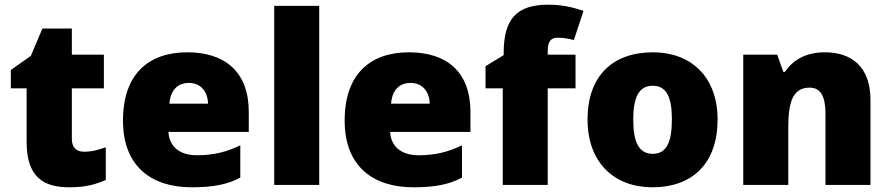

<svg xmlns="http://www.w3.org/2000/svg" viewBox="-20 -785 3779 815"><path d="M337 -141C304 -141 285 -159 285 -195V-410H421V-553H285V-664H160L111 -548L26 -488V-410H93V-182C93 -32 166 10 274 10C346 10 387 -3 429 -21V-160C398 -149 371 -141 337 -141Z M775 -563C612 -563 502 -472 502 -273C502 -76 626 10 793 10C889 10 947 -3 1000 -31V-168C939 -139 885 -126 816 -126C738 -126 698 -167 695 -225H1036V-310C1036 -479 936 -563 775 -563ZM782 -433C834 -433 862 -394 863 -345H699C704 -406 737 -433 782 -433Z M1335 0V-760H1144V0Z M1716 -563C1553 -563 1443 -472 1443 -273C1443 -76 1567 10 1734 10C1830 10 1888 -3 1941 -31V-168C1880 -139 1826 -126 1757 -126C1679 -126 1639 -167 1636 -225H1977V-310C1977 -479 1877 -563 1716 -563ZM1723 -433C1775 -433 1803 -394 1804 -345H1640C1645 -406 1678 -433 1723 -433Z M2423 -410V-553H2305V-568C2305 -608 2318 -625 2347 -625C2374 -625 2397 -620 2416 -615L2457 -739C2406 -756 2363 -765 2306 -765C2172 -765 2118 -703 2118 -560V-551L2041 -504V-410H2114V0H2305V-410Z M3026 -278C3026 -461 2911 -563 2752 -563C2579 -563 2474 -461 2474 -278C2474 -93 2589 10 2749 10C2921 10 3026 -93 3026 -278ZM2668 -278C2668 -372 2692 -421 2750 -421C2810 -421 2832 -372 2832 -278C2832 -183 2810 -132 2751 -132C2691 -132 2668 -183 2668 -278Z M3481 -563C3403 -563 3347 -532 3312 -480H3305L3279 -553H3135V0H3326V-242C3326 -352 3345 -413 3417 -413C3464 -413 3484 -375 3484 -302V0H3675V-360C3675 -502 3595 -563 3481 -563Z"/></svg>

Font: Noto Sans Sinhala Black
Style: Regular
Weight: 900
Designer: Jelle Bosma - Monotype Design Team
Foundry: Monotype Imaging Inc.
Version: Version 2.006